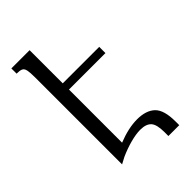

<svg xmlns="http://www.w3.org/2000/svg" viewBox="-234 -795 938 938"><g transform="rotate(-45 235.5 -326.0)"><path d="M296 -104Q358 -104 390 -73.5Q422 -43 422 37V62H347V35Q347 -18 329 -37.5Q311 -57 271 -57Q242 -57 202.5 -46.5Q163 -36 123 -18L89 0V-601Q89 -635 85.5 -651.5Q82 -668 71 -673Q60 -678 38 -678V-714H164V-485H416V-442H164V-75Q237 -104 296 -104Z"/></g></svg>

Font: Noto Serif Armenian Condensed
Style: Regular
Weight: 400
Width: 3
Designer: Monotype Design Team
Foundry: Monotype Imaging Inc.
Version: Version 2.008; ttfautohint (v1.8.4.7-5d5b)